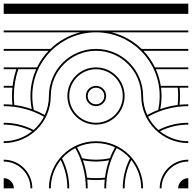

<svg xmlns="http://www.w3.org/2000/svg" viewBox="-20 -1020 1040 1040"><path d="M1000 -55C969.6 -55 945 -30.4 945 0H1000ZM0 -55V0H55C55 -30.4 30.4 -55 0 -55ZM0 -1000V-945H1000V-1000ZM500 -555C469.6 -555 445 -530.4 445 -500C445 -468.7 469.8 -445 500 -445C530.4 -445 555 -469.6 555 -500C555 -530.4 530.4 -555 500 -555ZM500 -545C524.8 -545 545 -524.8 545 -500C545 -475.2 524.8 -455 500 -455C475 -455 455 -474.1 455 -500C455 -524.8 475.2 -545 500 -545ZM500 -655C414.4 -655 345 -585.6 345 -500C345 -413.5 414.5 -345 500 -345C585.6 -345 655 -414.4 655 -500C655 -585.6 585.6 -655 500 -655ZM500 -645C580 -645 645 -580 645 -500C645 -420 580 -355 500 -355C419.9 -355 355 -418.9 355 -500C355 -580 420 -645 500 -645ZM500 -845C690.4 -845 845 -690.4 845 -500C845 -474.2 842.2 -449 836.8 -424.8C816.3 -416.9 796.6 -407.6 777.7 -397C763.1 -428.3 755 -463.2 755 -500C755 -640.8 640.8 -755 500 -755C359.2 -755 245 -640.8 245 -500C245 -463.1 236.9 -428.2 222.5 -396.9C203.5 -407.6 183.7 -416.9 163.2 -424.8C157.8 -449 155 -473.2 155 -500C155 -690.4 309.6 -845 500 -845ZM0 -855V-845H416C353.7 -829.9 297.7 -798.2 253.1 -755H0V-745H243.2C217.9 -718.6 196.7 -688.2 180.6 -655H0V-645H68.6C58.9 -616.2 52 -586.1 48.3 -555H0V-545H47.2C45.7 -530.2 45 -515.2 45 -500C45 -483.1 45.8 -468 47.4 -452.6C31.8 -454.2 16 -455 0 -455V-445C79.3 -445 153.7 -424.3 218.1 -387.9C204 -360.5 184.9 -336.1 162 -315.9C113.4 -340.9 58.3 -355 0 -355V-345C55.2 -345 107.4 -332 153.7 -308.9C111.7 -275.1 58.2 -255 0 -255V-245C140.7 -245 255 -358.2 255 -500C255 -635.2 364.8 -745 500 -745C635.2 -745 745 -635.2 745 -500C745 -359.2 859.2 -245 1000 -245V-255C941.9 -255 888.6 -275.2 846.5 -309C892.8 -332.1 944.9 -345 1000 -345V-355C941.8 -355 886.8 -340.9 838.2 -316C815.3 -336.2 796.2 -360.6 782.1 -388C846.5 -424.3 920.8 -445 1000 -445V-455C984 -455 968.1 -454.2 952.6 -452.6C954.2 -468.1 955 -484 955 -500C955 -515.2 954.3 -530.2 952.8 -545H1000V-555H850.8C845.8 -586.6 836.8 -616.8 824.1 -645H1000V-655H819.4C803.3 -688.2 782.1 -718.6 756.8 -745H1000V-755H746.9C702.3 -798.2 646.3 -829.9 584 -845H1000V-855H500ZM852.2 -545H942.8C944.2 -530.2 945 -515.2 945 -500C945 -483.6 944.1 -467.3 942.4 -451.4C909.7 -447.2 878 -439.6 847.9 -428.9C852.5 -451.9 855 -475.7 855 -500C855 -515.2 854 -530.3 852.2 -545ZM79.2 -645H175.9C156 -600.7 145 -551.6 145 -500C145 -474.8 147.5 -451.7 152.1 -428.9C122 -439.6 90.3 -447.2 57.6 -451.4C55.9 -467.2 55 -482.6 55 -500C55 -550.8 63.5 -599.5 79.2 -645ZM0 -155V-145C80 -145 145 -80 145 0H155C155 -85.6 85.6 -155 0 -155ZM1000 -155C914.4 -155 845 -85.6 845 0H855C855 -80 920 -145 1000 -145ZM500 -255C359.2 -255 245 -140.8 245 0H255C255 -58.1 275.2 -111.4 309 -153.5C332.1 -107.2 345 -55.1 345 0H355C355 -58.2 340.9 -113.2 316 -161.8C336.2 -184.7 360.6 -203.8 388 -217.9C424.3 -153.5 445 -79.2 445 0H455C455 -16 454.2 -31.9 452.6 -47.4C468.1 -45.8 484 -45 500 -45C516 -45 531.8 -45.8 547.4 -47.4C545.8 -31.9 545 -16 545 0H555C555 -79.2 575.7 -153.5 612 -217.9C639.4 -203.8 663.8 -184.7 684 -161.8C659.1 -113.2 645 -58.2 645 0H655C655 -55.1 667.9 -107.2 691 -153.5C724.8 -111.4 745 -58.1 745 0H755C755 -140.8 640.8 -255 500 -255ZM500 -245C536.8 -245 571.7 -236.9 603 -222.3C592.4 -203.4 583.1 -183.7 575.2 -163.2C551 -157.8 525.8 -155 500 -155C474.2 -155 449 -157.8 424.8 -163.2C416.9 -183.7 407.6 -203.4 397 -222.3C428.3 -236.9 463.2 -245 500 -245ZM428.9 -152.1C451.9 -147.5 475.7 -145 500 -145C524.3 -145 548.1 -147.5 571.1 -152.1C560.4 -122 552.8 -90.3 548.6 -57.6C532.7 -55.9 516.4 -55 500 -55C483.6 -55 467.3 -55.9 451.4 -57.6C447.2 -90.3 439.6 -122 428.9 -152.1Z"/></svg>

Font: GlukFramesM7
Style: Medium
Weight: 500
Monospace: yes
Designer: gluk
Foundry: gluk
Version: Version 1.01